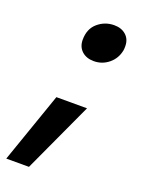

<svg xmlns="http://www.w3.org/2000/svg" viewBox="-184 -582 589 795"><g transform="rotate(20 111.0 -185.0)"><path d="M76 -420Q76 -389 96 -370.5Q116 -352 149 -352Q186 -352 214.5 -375.5Q243 -399 250 -437Q251 -443 251 -454Q251 -485 231 -503Q211 -521 179 -521Q138 -521 107 -494.5Q76 -468 76 -420ZM190 -159H55L-53 151H47Z"/></g></svg>

Font: Geom SemiBold
Style: Bold Italic
Weight: 600
Italic angle: -10°
Version: Version 1.102